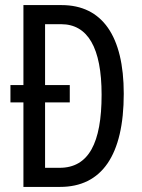

<svg xmlns="http://www.w3.org/2000/svg" viewBox="-20 -734 556 754"><path d="M222 -714H72V-400H21V-332H72V0H216C380 0 466 -125 466 -366C466 -593 381 -714 222 -714ZM220 -639C325 -639 379 -546 379 -362C379 -172 328 -75 214 -75H157V-332H254V-400H157V-639Z"/></svg>

Font: Noto Sans Gujarati UI ExtraCondensed
Style: Regular
Weight: 400
Width: 2
Designer: Jelle Bosma - Monotype Design Team, Universal Thirst
Foundry: Monotype Imaging Inc.
Version: Version 2.106